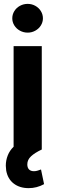

<svg xmlns="http://www.w3.org/2000/svg" viewBox="-20 -767 304 985"><path d="M11.7 107.4Q9.8 91.8 9.8 83Q9.8 55.7 19.8 30.3Q29.8 4.9 49.8 -14.2V-530.3H194.3V0Q158.2 17.1 139.2 34.9Q120.1 52.7 120.1 76.2Q120.1 93.3 128.9 102.3Q137.7 111.3 154.3 111.3Q164.1 111.3 173.6 108.2Q183.1 105 190.4 102.5L206.1 177.7Q168.9 198.2 127 198.2Q81.1 198.2 50.3 174.6Q19.5 150.9 11.7 107.4ZM43 -672.9Q43 -692.9 53.5 -710Q64 -727.1 82.3 -737.1Q100.6 -747.1 122.1 -747.1Q143.1 -747.1 161.1 -737.1Q179.2 -727.1 189.7 -710Q200.2 -692.9 200.2 -672.9Q200.2 -653.3 189.7 -636.5Q179.2 -619.6 161.1 -609.6Q143.1 -599.6 122.1 -599.6Q100.6 -599.6 82.3 -609.6Q64 -619.6 53.5 -636.5Q43 -653.3 43 -672.9Z"/></svg>

Font: Pretendard GOV
Style: Bold
Weight: 700
Designer: Base glyphs from Inter by Rasmus Andersson; Hangeul glyphs from Noto Sans CJK(Source Han Sans) by Jang Soo-young and Kan
Foundry: Kil Hyung-jin
Version: Version 1.309